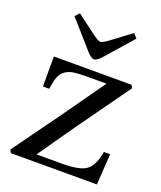

<svg xmlns="http://www.w3.org/2000/svg" viewBox="-134 -806 749 892"><g transform="rotate(20 240.0 -360.0)"><path d="M86.9 -699.2 106 -720.2 209 -643.1Q231 -627.9 240.2 -627.9Q249 -627.9 271 -643.1L374 -720.2L393.1 -699.2L275.9 -565.9Q252.9 -541 240.2 -541Q227.1 -541 204.1 -565.9ZM19 -15.1Q198.2 -261.2 334 -455.1H233.9Q191.9 -455.1 167.7 -450.7Q143.6 -446.3 127.4 -432.6Q111.3 -418.9 104.2 -398.7Q97.2 -378.4 91.8 -341.8H61V-490.2H444.8L453.1 -476.1Q262.2 -211.4 141.1 -35.2H270Q353.5 -35.2 386.2 -58.8Q418.9 -82.5 431.2 -152.8H461.9L452.1 0H26.9Z"/></g></svg>

Font: Heuristica
Style: Regular
Weight: 400
Version: Version 1.0.2